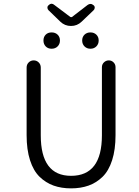

<svg xmlns="http://www.w3.org/2000/svg" viewBox="-20 -1078 756 1046"><path d="M125 -341.8V-710Q125 -726.6 136.2 -737.8Q147.5 -749 163.6 -749Q179.7 -749 190.9 -737.8Q202.1 -726.6 202.1 -710V-340.8Q202.1 -120.1 367.2 -120.1Q535.2 -120.1 535.2 -340.8V-711.9Q535.2 -727.5 546.4 -738.3Q557.6 -749 572.8 -749Q587.9 -749 598.6 -738.3Q609.4 -727.5 609.4 -711.9V-341.8Q609.4 -262.7 590.8 -205.1Q572.3 -147.5 538.6 -114.7Q504.9 -82 462.4 -66.9Q419.9 -51.8 367.2 -51.8Q314.5 -51.8 272 -66.9Q229.5 -82 195.8 -114.7Q162.1 -147.5 143.6 -205.1Q125 -262.7 125 -341.8ZM308.6 -960 244.1 -1022.5Q238.3 -1028.3 238.3 -1036.6Q238.3 -1044.9 245.1 -1049.8Q252.9 -1057.6 261.7 -1057.6Q268.6 -1057.6 276.4 -1050.8L363.3 -985.4Q365.2 -984.4 367.7 -984.4Q370.1 -984.4 372.1 -985.4L457 -1050.8Q464.8 -1056.6 472.7 -1056.6Q481.4 -1056.6 489.3 -1049.8Q496.1 -1044.9 496.1 -1036.6Q496.1 -1028.3 490.2 -1022.5L424.8 -960Q400.4 -936.5 366.7 -936.5Q333 -936.5 308.6 -960ZM293.9 -825.2Q281.2 -812.5 261.2 -812.5Q241.2 -812.5 229 -825.2Q216.8 -837.9 216.8 -857.4Q216.8 -877 229 -889.2Q241.2 -901.4 261.2 -901.4Q281.2 -901.4 293.9 -889.2Q306.6 -877 306.6 -857.4Q306.6 -837.9 293.9 -825.2ZM504.9 -825.2Q492.2 -812.5 472.7 -812.5Q453.1 -812.5 440.4 -825.2Q427.7 -837.9 427.7 -857.4Q427.7 -877 440.4 -889.2Q453.1 -901.4 472.7 -901.4Q492.2 -901.4 504.9 -889.2Q517.6 -877 517.6 -857.4Q517.6 -837.9 504.9 -825.2Z"/></svg>

Font: Gen Jyuu Gothic Normal
Style: Regular
Weight: 300
Designer: [Source Han Sans]
Ryoko NISHIZUKA  (kana & ideographs); Paul D. Hunt (Latin, Greek & Cyrillic); Wenlong ZHANG  (bopomofo
Version: Version 1.002.20150607